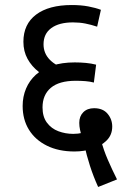

<svg xmlns="http://www.w3.org/2000/svg" viewBox="-20 -652 520 763"><path d="M201 -328Q163 -344 134.5 -366Q106 -388 89.5 -418Q73 -448 73 -486Q73 -556 123.5 -594Q174 -632 265 -632Q302 -632 331 -626.5Q360 -621 381 -613L366 -546Q342 -554 319 -558.5Q296 -563 270 -563Q215 -563 184 -540.5Q153 -518 153 -476Q153 -440 178 -414.5Q203 -389 244 -379ZM370 91Q351 49 337.5 7Q324 -35 315 -76L305 -107Q301 -123 298 -136.5Q295 -150 295 -164Q295 -190 311 -206Q327 -222 354 -222Q389 -222 407.5 -200Q426 -178 426 -149Q426 -116 404 -94Q382 -72 348 -61Q314 -50 276 -50Q213 -50 166.5 -73Q120 -96 95 -136.5Q70 -177 70 -231Q70 -268 83.5 -300Q97 -332 122.5 -355Q148 -378 187 -391Q226 -404 277 -404Q299 -404 321 -402Q343 -400 362 -395L353 -324Q338 -328 320 -329.5Q302 -331 281 -331Q215 -331 182 -303Q149 -275 149 -225Q149 -188 166.5 -164.5Q184 -141 212 -130.5Q240 -120 271 -120Q290 -120 307.5 -124Q325 -128 346 -138L382 -93Q392 -55 408.5 -17Q425 21 445 61Z"/></svg>

Font: Noto Sans Devanagari SemiCondensed
Style: Regular
Weight: 400
Width: 4
Designer: Jelle Bosma - Monotype Design Team
Foundry: Monotype Imaging Inc.
Version: Version 2.006